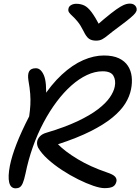

<svg xmlns="http://www.w3.org/2000/svg" viewBox="-20 -1012 764 1045"><path d="M65.4 13Q37.8 13 30.1 -18.9Q22.4 -50.8 33.8 -110Q44.2 -162.2 69.8 -228.1Q95.4 -294 138.8 -378.6Q143.6 -412 145.2 -440.7Q146.8 -469.4 144.4 -501.4Q142 -533.4 134.8 -573.6Q129.4 -607.4 138.8 -624Q148.2 -640.6 175.4 -640.6Q202 -640.6 218.6 -602.7Q235.2 -564.8 230 -474.4L204.2 -468Q258.6 -552.4 316.5 -605.8Q374.4 -659.2 432.7 -684.6Q491 -710 545.2 -710Q595.2 -710 627.3 -694.7Q659.4 -679.4 676.3 -653.3Q693.2 -627.2 696.8 -594.1Q700.4 -561 693.2 -526.2Q685.6 -486.8 661.7 -448.4Q637.8 -410 592 -372.3Q546.2 -334.6 473.9 -298.1Q401.6 -261.6 295.6 -226.8Q334 -187.4 402.6 -146Q471.2 -104.6 561.4 -73.8Q596 -62.4 606.3 -50.5Q616.6 -38.6 613.8 -24.6Q609 -3.6 593.9 4.2Q578.8 12 548.6 12Q525.4 12 487.6 -0.9Q449.8 -13.8 405.5 -35.8Q361.2 -57.8 317.8 -86.2Q274.4 -114.6 240.2 -145.6Q206 -176.6 188 -207.6Q180 -223.6 182 -239.6Q184 -255.6 196.7 -269.3Q209.4 -283 231.8 -289.4Q332.6 -319.4 401.4 -351.9Q470.2 -384.4 513.1 -417.3Q556 -450.2 577.6 -481.6Q599.2 -513 604.6 -540.6Q611.4 -574.8 597.4 -599.4Q583.4 -624 538.8 -624Q496.6 -624 453.5 -603.8Q410.4 -583.6 368.7 -546.7Q327 -509.8 288.6 -458.7Q250.2 -407.6 217.2 -345.5Q184.2 -283.4 159.2 -213.2Q134.2 -143 118.8 -67.4Q111.4 -32.8 104.1 -15.7Q96.8 1.4 87.4 7.2Q78 13 65.4 13ZM687.2 -992.4Q700 -992.4 708.4 -987.3Q716.8 -982.2 720.9 -974.2Q725 -966.2 723.8 -955.8Q722 -948.6 715.5 -939.8Q709 -931 688.9 -914Q668.8 -897 625.4 -864.8Q589.4 -838.4 569.8 -822Q550.2 -805.6 536.2 -798.2Q522.2 -790.8 503 -790.8Q478.8 -790.8 464.1 -801.3Q449.4 -811.8 435.4 -841.2Q418.6 -874.8 402.9 -893.9Q387.2 -913 374.9 -924Q362.6 -935 356.1 -944.2Q349.6 -953.4 352.8 -965.6Q354.6 -977 366.8 -984.2Q379 -991.4 395.2 -991.4Q419 -991.4 438.5 -982.2Q458 -973 478.1 -946.2Q498.2 -919.4 525.8 -867L497.8 -866.6Q550.2 -912.6 583.2 -938.4Q616.2 -964.2 635.6 -975.5Q655 -986.8 666.3 -989.6Q677.6 -992.4 687.2 -992.4Z"/></svg>

Font: Shantell Sans Light
Style: Italic
Weight: 300
Italic angle: -11°
Designer: Stephen Nixon, Anya Danilova, Shantell Martin
Foundry: Arrow Type
Version: Version 1.008;[ac192a2d6]